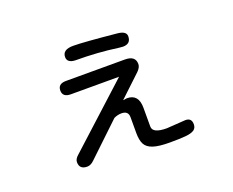

<svg xmlns="http://www.w3.org/2000/svg" viewBox="-106 -780 1212 999"><g transform="rotate(-20 500.0 -280.5)"><path d="M525 -248 547 -251Q611 -251 611 -175V-71Q611 -33 689 -33L794 -40Q828 -40 828 -5Q828 16 813 26Q798 36 767 39Q736 42 679 42Q619 42 587 31.5Q555 21 543 -1.5Q531 -24 531 -64V-152Q531 -187 493 -187Q472 -187 451 -177L271 -6Q252 13 232 13Q189 13 189 -27Q189 -44 207 -60L547 -370H280Q235 -370 235 -407Q235 -444 280 -444H606Q664 -444 664 -398Q664 -380 645 -361ZM377 -603Q433 -603 617 -585Q664 -580 664 -552Q664 -510 620 -510L597 -512Q486 -528 362 -528Q318 -530 318 -562Q318 -603 377 -603Z"/></g></svg>

Font: 寒蝉全圆体
Style: Regular
Weight: 400
Designer: Warren2060
      Designed by Motoya company      

      [Varela Round]
      Joe Prince(Latin component); Avraham Cornf
Foundry: ChillType
Version: Version 3.200